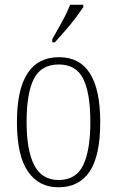

<svg xmlns="http://www.w3.org/2000/svg" viewBox="-20 -786 497 816"><path d="M228 10Q145 10 98.5 -57.5Q52 -125 52 -267Q52 -543 231 -543Q406 -543 406 -267Q406 -124 361 -57Q316 10 228 10ZM229 -21Q304 -21 334 -85Q364 -149 364 -267Q364 -391 333.5 -451.5Q303 -512 230 -512Q155 -512 124 -451Q93 -390 93 -267Q93 -147 125.5 -84Q158 -21 229 -21ZM202 -619Q224 -658 244.5 -695Q265 -732 278 -766H334V-756Q323 -739 302.5 -711.5Q282 -684 257.5 -656Q233 -628 213 -606H202Z"/></svg>

Font: Noto Serif Lao Condensed ExtraLight
Style: Regular
Weight: 200
Width: 3
Designer: Monotype Design Team
Foundry: Monotype Imaging Inc.
Version: Version 2.003; ttfautohint (v1.8.4.7-5d5b)